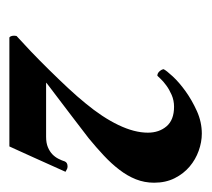

<svg xmlns="http://www.w3.org/2000/svg" viewBox="-40 -772 440 399"><g transform="rotate(90 179.5 -572.0)"><path d="M359.2 -672.7Q359.2 -652.9 352.1 -634.9Q344.9 -616.9 332.2 -600.5Q319.6 -584 302.7 -568.2Q285.8 -552.4 266.9 -536.9Q243.5 -518.9 222.4 -502.8Q201.3 -486.7 185.3 -474.6Q169.4 -462.5 160 -455.4Q150.6 -448.3 151.2 -448.3H263.7Q276.7 -448.3 285.4 -452Q294.2 -455.7 300.1 -461.3Q305.9 -466.9 309.5 -474Q313.1 -481.1 315 -487.3Q317.6 -492.9 325.4 -492.9Q329.3 -492.9 331.6 -491.3Q333.9 -489.8 336.5 -488.6Q331.3 -476.8 323.1 -458.8Q315 -440.8 306.9 -422.8Q298.8 -404.9 292.3 -390.6Q285.8 -376.3 283.8 -372H58.9Q56.3 -371.4 54.7 -375.7Q53 -380.1 54.3 -386.9Q67.4 -398.7 85.9 -416.3Q104.4 -434 124.2 -454.1Q144.1 -474.3 162.6 -494.1Q181.1 -514 194.1 -530.1Q223.4 -565.4 239.3 -598.6Q255.2 -631.8 255.2 -659.7Q255.2 -683.2 241.9 -698.7Q228.6 -714.2 201.3 -714.2Q188.3 -714.2 176.9 -709.3Q165.5 -704.3 157.1 -698.1Q148.6 -691.9 143.4 -686.3Q138.2 -680.8 136.9 -679.5Q131.7 -679.5 127.8 -683.9Q123.9 -688.2 123.3 -692.5Q125.9 -698.1 138.2 -711.4Q150.6 -724.8 169.1 -738.1Q187.6 -751.4 210.4 -761.7Q233.1 -771.9 257.2 -771.9Q274.7 -771.9 292.9 -765.4Q311.1 -758.9 325.7 -746.5Q340.4 -734.1 349.8 -715.5Q359.2 -696.9 359.2 -672.7Z"/></g></svg>

Font: Vermiglione
Style: Bold Italic
Weight: 700
Italic angle: -11°
Version: Version 1.000